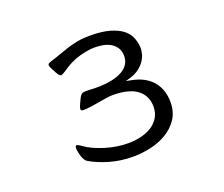

<svg xmlns="http://www.w3.org/2000/svg" viewBox="-117 -837 1234 1060"><g transform="rotate(-20 500.0 -307.0)"><path d="M272 -511.7Q274.4 -510.3 277.3 -510.3Q284.2 -510.3 305.7 -524.4Q359.4 -562.5 412.1 -576.9Q464.8 -591.3 501 -591.3Q518.1 -591.3 541.5 -588.4Q565.4 -585.4 586.9 -575.2Q609.4 -564.5 624.5 -544.4Q640.1 -523.9 640.1 -490.2Q640.1 -466.8 628.4 -446.5Q616.7 -426.3 591.8 -411.1Q567.4 -396.5 528.8 -387.9Q490.2 -379.4 435.5 -379.4Q424.8 -379.4 406.7 -380.4Q388.7 -381.3 377.9 -381.3Q356.9 -381.3 349.1 -375Q342.3 -369.6 335.4 -356.9L319.8 -323.2Q312 -307.1 312 -297.9Q312 -293.5 314.9 -290.5Q318.4 -287.6 327.1 -287.6Q346.2 -287.6 370.4 -291Q394.5 -294.4 419.4 -298.8Q444.3 -303.2 467 -306.6Q489.7 -310.1 505.9 -310.1Q614.7 -310.1 661.6 -263.2Q696.8 -228 696.8 -173.8Q696.8 -137.7 680.2 -109.9Q663.6 -82.5 635.7 -64.9Q608.4 -47.9 572.8 -39.3Q537.1 -30.8 498 -30.8Q431.6 -30.8 366.2 -50.8Q293.9 -72.8 250.5 -104.5Q232.4 -118.2 223.1 -118.2Q221.2 -118.2 220.2 -117.4Q219.2 -116.7 218.8 -115.5Q218.3 -114.3 217.8 -112.3Q216.3 -107.9 216.3 -100.6Q216.3 -93.3 218.3 -84Q224.1 -50.3 235.8 -31.7Q241.7 -22 248 -18.1Q293.9 9.8 359.4 29.1Q424.8 48.3 497.1 48.3Q546.9 48.3 600.1 36.9Q653.3 25.4 696.3 -0.5Q738.8 -25.9 766.1 -66.4Q793.5 -106.9 793.5 -166Q793.5 -199.2 784.2 -229Q764.2 -292.5 705.1 -326.2Q674.3 -343.8 630.4 -352.1L601.1 -357.9L629.9 -366.2Q680.2 -381.3 710.4 -418.5Q740.7 -455.6 740.7 -505.9Q738.8 -537.6 726.6 -565.9Q714.8 -593.8 687.5 -614.7Q659.7 -635.7 613.8 -648.9Q567.4 -661.6 499 -661.6Q459.5 -661.6 428 -655.8Q396.5 -649.9 367.4 -640.9Q338.4 -631.8 311 -621.6Q283.7 -611.3 254.4 -602.5Q246.6 -599.6 242.2 -598.1Q234.9 -595.2 232.4 -592.3Q231 -590.3 231 -587.9Q231 -585.4 231.2 -583Q231.4 -580.6 233.4 -575.2Q234.9 -570.3 238.8 -563Q257.8 -524.9 267.1 -515.6Z"/></g></svg>

Font: Bakudai
Style: ExtraLight
Weight: 200
Version: Version 1.48